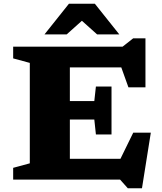

<svg xmlns="http://www.w3.org/2000/svg" viewBox="-20 -955 861 1021"><path d="M50 0V-62.5L138.5 -86.5V-620.5L50 -644.5V-707H632L688 -751H753.5V-490.5H663L625 -596.5H351.5V-417.5H481.5L490 -495H573V-240H490L481.5 -319.5H351.5V-110.5H620.5L688.5 -249.5H782L735 46H659.5L618.5 0ZM496.5 -772 415.5 -844.5 334.5 -772H216.5L346.5 -935H484.5L614.5 -772Z"/></svg>

Font: Newsreader 6pt
Style: Bold
Weight: 700
Designer: Hugues Gentile
Foundry: Production Type
Version: Version 1.003; ttfautohint (v1.8.3)